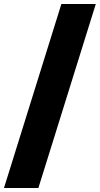

<svg xmlns="http://www.w3.org/2000/svg" viewBox="-20 -828 503 968"><path d="M0 120 289.5 -808H463L173.5 120Z"/></svg>

Font: Encode Sans Expanded
Style: Bold
Weight: 700
Width: 7
Designer: Multiple Designers
Foundry: Impallari Type
Version: Version 2.000